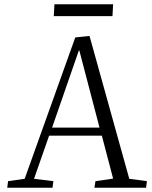

<svg xmlns="http://www.w3.org/2000/svg" viewBox="-20 -883 715 903"><path d="M401 -714 588 -42 671 -31 667 0H424L429 -31L512 -43L459 -245H211L140 -42L231 -31L227 0H14L18 -31L96 -42L334 -707ZM225 -283H448L353 -646H351ZM236 -863H512L509 -807H233Z"/></svg>

Font: Literata 36pt Light
Style: Italic
Weight: 300
Italic angle: -2°
Designer: Latin by Veronika Burian and Jose Scaglione. Greek by Irene Vlachou. Cyrillic by Vera Evstafieva
Foundry: TypeTogether
Version: Version 3.002